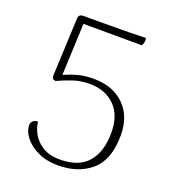

<svg xmlns="http://www.w3.org/2000/svg" viewBox="-129 -791 812 902"><g transform="rotate(20 276.5 -340.0)"><path d="M71 -121Q71 -133 80.5 -141.5Q90 -150 105 -149Q106 -124 122 -93Q138 -62 172.5 -39.5Q207 -17 260 -17Q355 -17 400.5 -69.5Q446 -122 446 -218Q446 -305 398.5 -352Q351 -399 273 -399Q227 -399 189 -386Q151 -373 117 -357Q98 -357 98 -378L111 -668Q111 -678 117.5 -683.5Q124 -689 134 -689H242Q381 -689 446 -692Q448 -688 448 -680Q448 -666 440 -653Q245 -653 148 -654L137 -395Q174 -411 207 -419.5Q240 -428 282 -428Q378 -428 435 -372.5Q492 -317 492 -222Q492 -99 427.5 -43.5Q363 12 261 12Q205 12 161.5 -8.5Q118 -29 94.5 -59.5Q71 -90 71 -121Z"/></g></svg>

Font: Arima Madurai ExtraLight
Style: Regular
Weight: 275
Designer: Joana Correia and Natanael Gama
Foundry: NDISCOVER
Version: Version 1.020